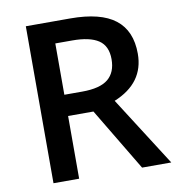

<svg xmlns="http://www.w3.org/2000/svg" viewBox="-80 -787 800 860"><g transform="rotate(-10 319.5 -357.0)"><path d="M210.9 -381.8H292Q373.5 -381.8 410.2 -412.1Q446.8 -442.4 446.8 -502Q446.8 -562.5 407.2 -588.9Q367.7 -615.2 288.1 -615.2H210.9ZM210.9 -285.2V0H94.2V-713.9H295.9Q434.1 -713.9 500.5 -662.1Q566.9 -610.4 566.9 -505.9Q566.9 -372.6 428.2 -315.9L629.9 0H497.1L326.2 -285.2Z"/></g></svg>

Font: f1_46825          
Style: Regular
Weight: 600
Foundry: Ascender Corporation
Version: Version 1.10